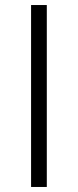

<svg xmlns="http://www.w3.org/2000/svg" viewBox="-20 -743 310 763"><path d="M103.5 -723H166V0H103.5Z"/></svg>

Font: Public Sans ExtraLight
Style: Regular
Weight: 250
Designer: The Public Sans Project Authors: Dan O. Williams and USWDS (Libre Franklin designed by Pablo Impallari and Rodrigo Fuenz
Version: Version 1.007